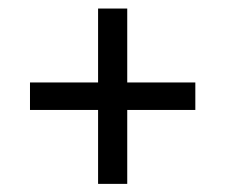

<svg xmlns="http://www.w3.org/2000/svg" viewBox="-20 -542 540 461"><path d="M285.5 -100.5H215.5V-521.5H285.5ZM52 -278V-344H449V-278Z"/></svg>

Font: Anek Odia
Style: Regular
Weight: 400
Designer: Yesha Goshar & Mahesh Sahu (Odia), Yesha Goshar (Latin)
Foundry: Ek Type
Version: Version 1.003